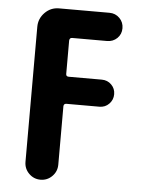

<svg xmlns="http://www.w3.org/2000/svg" viewBox="-53 -772 605 814"><g transform="rotate(5 250.0 -365.0)"><path d="M231.4 -610.4Q220.7 -610.4 219.7 -598.6V-456.1Q219.7 -445.3 231.4 -445.3H372.1Q396.5 -445.3 413.1 -428.7Q429.7 -412.1 429.7 -388.2Q429.7 -364.3 413.1 -347.2Q396.5 -330.1 372.1 -330.1H231.4Q220.7 -330.1 219.7 -319.3V-70.3Q219.7 -41 199.2 -20.5Q178.7 0 149.9 0Q121.1 0 100.6 -20.5Q80.1 -41 80.1 -70.3V-644.5Q80.1 -679.7 105 -705.1Q129.9 -730.5 165 -730.5H379.9Q405.3 -730.5 422.9 -712.9Q440.4 -695.3 440.4 -669.9Q440.4 -644.5 422.9 -627.4Q405.3 -610.4 379.9 -610.4Z"/></g></svg>

Font: Rounded-X Mgen+ 1m bold
Style: Bold
Weight: 700
Designer: [Source Han Sans]
Ryoko NISHIZUKA  (kana & ideographs); Paul D. Hunt (Latin, Greek & Cyrillic); Wenlong ZHANG  (bopomofo
Version: Version 1.059.20150602